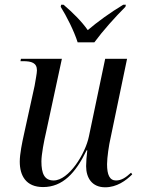

<svg xmlns="http://www.w3.org/2000/svg" viewBox="-20 -786 601 816"><path d="M310 -606H381C417 -655 469 -713 513 -757L515 -766H504C449 -733 394 -693 353 -658C327 -695 291 -731 250 -766H240L238 -757C262 -719 295 -654 310 -606ZM427 10C476 10 515 -18 542 -45L537 -52C514 -31 496 -19 473 -19C446 -19 435 -43 435 -88C435 -116 443 -171 450 -200L520 -536H427L358 -207C343 -132 272 -19 208 -19C169 -19 156 -48 156 -100C156 -129 167 -187 176 -225L243 -536H69L67 -526H78C114 -526 137 -519 137 -487C137 -475 131 -445 127 -421L82 -216C74 -180 64 -132 64 -99C64 -40 90 9 163 9C246 9 301 -50 348 -147H351C348 -123 346 -97 346 -80C346 -30 371 10 427 10Z"/></svg>

Font: Noto Serif Display SemiCondensed
Style: Italic
Weight: 400
Width: 4
Italic angle: -12°
Designer: Monotype Design Team
Foundry: Monotype Imaging Inc.
Version: Version 2.009